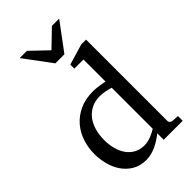

<svg xmlns="http://www.w3.org/2000/svg" viewBox="-281 -1024 1125 1125"><g transform="rotate(-45 282.0 -461.5)"><path d="M380.9 -431.2Q374.5 -433.1 364.5 -435.8Q354.5 -438.5 343 -440.7Q331.5 -442.9 319.1 -444.3Q306.6 -445.8 295.9 -445.8Q258.8 -445.8 228.5 -431.4Q198.2 -417 177 -390.9Q155.8 -364.7 144.3 -327.6Q132.8 -290.5 132.8 -245.1Q132.8 -204.1 142.6 -169.7Q152.3 -135.3 170.9 -109.9Q189.5 -84.5 216.3 -70.3Q243.2 -56.2 277.8 -56.2Q293 -56.2 307.1 -59.3Q321.3 -62.5 334.5 -67.6Q347.7 -72.8 359.4 -78.9Q371.1 -85 380.9 -90.8ZM380.9 0V-53.2Q363.8 -40 345.5 -28.1Q327.1 -16.1 307.9 -7.3Q288.6 1.5 268.3 6.8Q248 12.2 226.1 12.2Q175.8 12.2 139.4 -9.5Q103 -31.2 79.6 -65.7Q56.2 -100.1 45.2 -142.8Q34.2 -185.5 34.2 -228Q34.2 -278.8 49.8 -326.9Q65.4 -375 97.2 -412.1Q128.9 -449.2 176.8 -471.7Q224.6 -494.1 289.1 -494.1Q300.8 -494.1 314.5 -492.7Q328.1 -491.2 341.1 -489.5Q354 -487.8 364.5 -485.6Q375 -483.4 380.9 -481.9V-665H305.2V-698.2L434.1 -736.8H474.1V-64Q474.1 -54.7 480 -48.8Q485.8 -43 495.1 -42L538.1 -39.1V0ZM323.7 -765.6H248.5L122.6 -935.1H182.6L286.6 -835.9L389.6 -935.1H449.7Z"/></g></svg>

Font: Charis SIL Viet
Style: Regular
Weight: 400
Foundry: SIL International
Version: Version 5.000